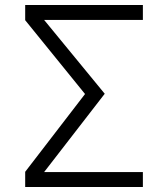

<svg xmlns="http://www.w3.org/2000/svg" viewBox="-20 -750 640 770"><path d="M81 0V-61L321 -373L81 -669V-730H553V-670H157L400 -374L157 -60H553V0Z"/></svg>

Font: JetBrains Mono NL ExtraLight
Style: Regular
Weight: 200
Designer: Philipp Nurullin, Konstantin Bulenkov
Foundry: JetBrains
Version: Version 2.304; ttfautohint (v1.8.4.7-5d5b)